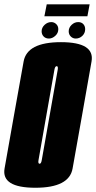

<svg xmlns="http://www.w3.org/2000/svg" viewBox="-51 -880 452 904"><path d="M115.5 4Q275 4 290.8 -86.8Q306.5 -177.5 335.5 -338Q364 -499.5 380 -590.5Q396 -681.5 236 -681.5Q76.5 -681.5 60.2 -590.5Q44 -499.5 15 -338Q-13.5 -177.5 -29.5 -86.8Q-45.5 4 115.5 4ZM135.5 -109Q127 -109 130.5 -127.2Q134 -145.5 167.5 -338Q202.5 -534.5 205.2 -551.5Q208 -568.5 216 -568.5Q223.5 -568.5 220.8 -552Q218 -535.5 183 -338Q148.5 -145.5 145.8 -127.2Q143 -109 135.5 -109ZM179.5 -698.5Q195 -698.5 209.2 -711.2Q223.5 -724 223.5 -742.5Q223.5 -757 213.8 -766.5Q204 -776 190.5 -776Q173 -776 159 -763Q145 -750 145 -732.5Q145 -718 154.5 -708.2Q164 -698.5 179.5 -698.5ZM305.5 -698.5Q323.5 -698.5 336.8 -711.2Q350 -724 350 -742.5Q350 -757 341.2 -766.5Q332.5 -776 317 -776Q300 -776 286.2 -763Q272.5 -750 272.5 -732.5Q272.5 -718 282.2 -708.2Q292 -698.5 305.5 -698.5ZM158 -803.5H360.5L371 -859.5H169Z"/></svg>

Font: Anybody UltraCondensed ExtraBold
Style: Italic
Weight: 800
Width: 1
Italic angle: -10°
Version: Version 1.113;gftools[0.9.25]